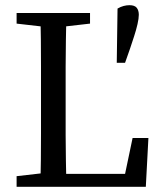

<svg xmlns="http://www.w3.org/2000/svg" viewBox="-20 -720 636 740"><path d="M479 -700Q499 -700 507 -690Q515 -680 515 -663Q515 -649 510 -627Q505 -605 497 -580.5Q489 -556 481 -532L462 -478H430L433 -687Q445 -694 456.5 -697Q468 -700 479 -700ZM44 0V-41L175 -56H185V0ZM135 0Q137 -52 137.5 -103.5Q138 -155 138 -206.5Q138 -258 138 -309V-359Q138 -412 138 -464Q138 -516 137.5 -568Q137 -620 135 -670H236Q235 -619 234 -567Q233 -515 233 -463Q233 -411 233 -359V-290Q233 -248 233 -200Q233 -152 234 -101.5Q235 -51 236 0ZM185 0V-50H492L456 -21L491 -188H552L542 0ZM44 -629V-670H327V-629L196 -614H175Z"/></svg>

Font: Source Serif 4 Variable
Style: Regular
Weight: 400
Designer: Frank Grießhammer
Foundry: Adobe
Version: Version 4.005;hotconv 1.1.0;makeotfexe 2.6.0